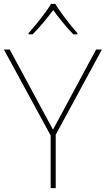

<svg xmlns="http://www.w3.org/2000/svg" viewBox="-20 -969 545 989"><path d="M265 -949H243C219 -908 164 -839 127 -798V-792H148C185 -829 226 -879 254 -917C282 -879 321 -829 358 -792H379V-798C342 -839 289 -908 265 -949ZM253 -301 30 -714H0L241 -271V0H267V-275L505 -714H475Z"/></svg>

Font: Noto Sans Arabic Thin
Style: Regular
Weight: 100
Designer: Monotype Design Team, Nadine Chahine, Nizar Qandah and Khaled Hosny
Foundry: Monotype Imaging Inc.
Version: Version 2.012